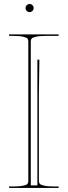

<svg xmlns="http://www.w3.org/2000/svg" viewBox="-20 -930 335 950"><path d="M112.3 -876Q106.4 -881.8 106.4 -890.1Q106.4 -898.4 112.3 -904.3Q118.2 -910.2 126.5 -910.2Q134.8 -910.2 140.6 -904.3Q146.5 -898.4 146.5 -890.1Q146.5 -881.8 140.6 -876Q134.8 -870.1 126.5 -870.1Q118.2 -870.1 112.3 -876ZM165 -634.8H174.8Q172.4 -499.5 172.4 -459.5V-35.2Q172.4 -26.4 176.5 -21Q180.7 -15.6 198 -11.5Q215.3 -7.3 247.6 -7.3H270V0H24.9V-7.3H44.9Q76.7 -7.3 93.8 -11Q110.8 -14.6 115.5 -19.8Q120.1 -24.9 120.1 -33.7V-725.1Q120.1 -733.9 116 -739Q111.8 -744.1 94.5 -748.3Q77.1 -752.4 44.9 -752.4H24.9V-759.8H270V-752.4H207.5Q175.3 -752.4 158 -748.3Q140.6 -744.1 136.5 -739Q132.3 -733.9 132.3 -725.1V-12.7H165Z"/></svg>

Font: ZnikomitNo25
Style: Regular
Weight: 100
Designer: gluk
Foundry: gluk
Version: Version 0.56